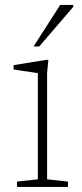

<svg xmlns="http://www.w3.org/2000/svg" viewBox="-20 -736 322 756"><path d="M170.5 -500.5 165.5 -449V-30L247.5 -21V0H47V-21L129 -30V-448Q123.5 -449 106.5 -451.5Q89.5 -454 69.2 -457Q49 -460 33.5 -462.5V-479.5L163 -500.5ZM112 -553 217 -716.5H268.5V-709L134.5 -553Z"/></svg>

Font: Newsreader 9pt ExtraLight
Style: Regular
Weight: 250
Designer: Hugues Gentile
Foundry: Production Type
Version: Version 1.003